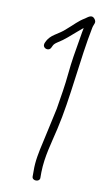

<svg xmlns="http://www.w3.org/2000/svg" viewBox="-121 -766 482 861"><g transform="rotate(15 120.0 -336.0)"><path d="M19 -554C18 -549 18 -544 20 -540C26 -528 47 -526 53 -541L58 -554C60 -559 65 -565 74 -572C104 -594 122 -616 148 -642L169 -663L171 -664C170 -658 170 -652 169 -645C166 -609 163 -572 160 -530C156 -477 158 -422 154 -368L148 -284C142 -230 133 -173 127 -121C121 -78 115 -31 120 12L122 36C122 59 162 55 157 32L155 9C150 -63 165 -131 174 -197C195 -344 191 -526 208 -677C210 -694 221 -703 206 -718C191 -733 177 -717 166 -708C138 -688 125 -668 99 -642C81 -622 74 -619 52 -601C38 -590 29 -578 24 -567Z"/></g></svg>

Font: Stray Cat
Style: SuCn
Weight: 400
Version: Version 1.0